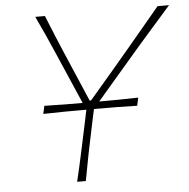

<svg xmlns="http://www.w3.org/2000/svg" viewBox="-51 -764 802 815"><g transform="rotate(-5 349.5 -356.5)"><path d="M245 0Q259.5 -61 271.5 -117Q283.5 -173 297.5 -238.5L310.5 -301V-301.5H294.5Q258 -301.5 215.5 -301.2Q173 -301 127 -299.5L134.5 -333.5Q180 -332 221.8 -331.8Q263.5 -331.5 297.5 -331.5L202 -551.5Q185 -591.5 168.2 -628.2Q151.5 -665 129 -713H170Q191.5 -660 207.2 -621.8Q223 -583.5 237.8 -549.2Q252.5 -515 270 -474L328 -339H334L445 -469Q481.5 -512 511.8 -548Q542 -584 574.5 -622.8Q607 -661.5 650 -713H699Q662.5 -672 626.8 -631.2Q591 -590.5 557 -551.5L368 -331.5Q404.5 -331.5 446.5 -331.8Q488.5 -332 534.5 -333.5L527 -299.5Q481.5 -301 439.5 -301.2Q397.5 -301.5 360.5 -301.5H343L329.5 -238.5Q315.5 -173 304.2 -117Q293 -61 282 0Z"/></g></svg>

Font: Commissioner Flair Thin
Style: Italic
Weight: 100
Italic angle: -12°
Designer: Kostas Bartsokas
Foundry: Kostas Bartsokas
Version: Version 1.000; ttfautohint (v1.8.3)